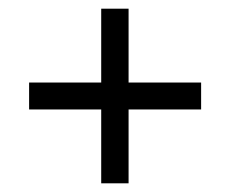

<svg xmlns="http://www.w3.org/2000/svg" viewBox="-20 -591 529 442"><path d="M47 -401H213V-571H276V-401H443V-339H276V-169H213V-339H47Z"/></svg>

Font: Encode Sans Normal
Style: Regular
Weight: 400
Designer: Pablo Impallari, Andres Torresi
Foundry: Pablo Impallari, Andres Torresi
Version: Version 1.000; ttfautohint (v1.00) -l 8 -r 50 -G 200 -x 14 -